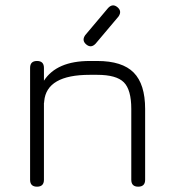

<svg xmlns="http://www.w3.org/2000/svg" viewBox="-20 -701 649 721"><path d="M300 -569 386 -671Q403 -689 421 -674Q439 -659 425 -639L339 -537Q322 -519 304 -534Q286 -549 300 -569ZM145 -26Q145 0 119 0Q93 0 93 -26V-446Q93 -472 119 -472Q145 -472 145 -446V-398Q193 -472 317 -472H345Q439 -472 482 -428.5Q525 -385 525 -292V-26Q525 0 499 0Q473 0 473 -26V-292Q473 -364 445 -392Q417 -420 345 -420H317Q155 -420 146 -321Q146 -316 145 -314Z"/></svg>

Font: Jura
Style: Regular
Weight: 400
Designer: Daniel Johnson, Alexei Vanyashin
Foundry: Daniel Johnson
Version: Version 5.103